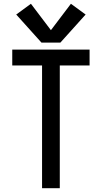

<svg xmlns="http://www.w3.org/2000/svg" viewBox="-20 -998 540 1018"><path d="M203 0H297V-651H455V-735H45V-651H203ZM200 -772H300L434 -921L356 -978L250 -838L144 -978L66 -921Z"/></svg>

Font: Iosevka SS08 Medium
Style: Regular
Weight: 500
Monospace: yes
Designer: Belleve Invis
Foundry: Belleve Invis
Version: Version 3.4.3; ttfautohint (v1.8.3)